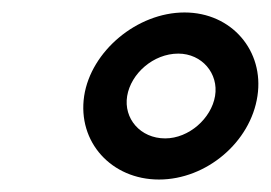

<svg xmlns="http://www.w3.org/2000/svg" viewBox="-20 -788 434 308"><path d="M115 -634C104 -560 159 -500 235 -500C311 -500 382 -560 393 -634C404 -706 352 -768 276 -768C200 -768 126 -706 115 -634ZM184 -634C190 -670 226 -702 266 -702C304 -702 331 -670 325 -634C319 -598 283 -566 245 -566C205 -566 178 -598 184 -634Z"/></svg>

Font: Ampere
Style: SCUltCndIta
Weight: 400
Version: Version 1